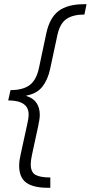

<svg xmlns="http://www.w3.org/2000/svg" viewBox="-20 -734 431 912"><path d="M208 158Q138 158 104.5 133.5Q71 109 71 53Q71 40 73 26Q75 12 79 -5L109 -142Q112 -155 114 -167.5Q116 -180 116 -190Q116 -257 19 -257L30 -306Q89 -306 121 -330Q153 -354 165 -411L200 -576Q216 -650 258.5 -682Q301 -714 379 -714H391L381 -665Q327 -665 296 -644Q265 -623 253 -569L218 -406Q207 -355 181 -322Q155 -289 105 -280V-278Q138 -268 153.5 -245Q169 -222 169 -188Q169 -176 166.5 -162Q164 -148 161 -133L132 1Q126 29 126 46Q126 84 148.5 96.5Q171 109 219 109V158Z"/></svg>

Font: Noto Sans Light
Style: Italic
Weight: 300
Italic angle: -12°
Designer: Monotype Design Team
Foundry: Monotype Imaging Inc.
Version: Version 2.013; ttfautohint (v1.8.4.7-5d5b)